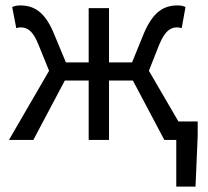

<svg xmlns="http://www.w3.org/2000/svg" viewBox="-20 -516 768 708"><path d="M13 0H103L219 -219H307V0H382V-219H470L586 0H630V172H701L709 -15V-68H638L529 -255L567 -351C589 -404 610 -415 633 -415C640 -415 644 -414 650 -412L664 -490C657 -494 646 -496 635 -496C584 -496 545 -473 511 -394L467 -286H382V-486H307V-286H223L178 -394C145 -473 105 -496 54 -496C44 -496 33 -494 25 -490L40 -412C46 -414 49 -415 56 -415C80 -415 101 -404 122 -351L161 -255Z"/></svg>

Font: DAIFUKU Sans
Style: Regular
Weight: 400
Designer: Original font ‘Source Han Sans JP’ : Paul D. Hunt
Foundry: Daifuku
Version: Version 1.000